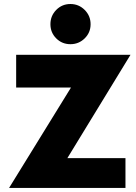

<svg xmlns="http://www.w3.org/2000/svg" viewBox="-20 -932 675 952"><path d="M399.9 -741.7Q370.6 -712.9 329.1 -712.9Q287.6 -712.9 258.8 -741.7Q230 -770.5 230 -812Q230 -853.5 258.8 -882.8Q287.6 -912.1 329.1 -912.1Q370.6 -912.1 399.9 -882.8Q429.2 -853.5 429.2 -812Q429.2 -770.5 399.9 -741.7ZM24.9 0 332 -498H60.1V-660.2H627L314 -147.9H602.1V0Z"/></svg>

Font: Human Sans Black
Style: Regular
Weight: 800
Designer: Tim Radville
Foundry: Continuum
Version: Version 1.000;FEAKit 1.0